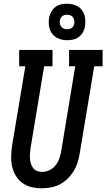

<svg xmlns="http://www.w3.org/2000/svg" viewBox="-20 -1003 571 1031"><path d="M204 8Q176 8 148.5 1.5Q121 -5 99.5 -21Q78 -37 64.5 -60Q51 -83 45 -109.5Q39 -136 40 -164.5Q41 -193 45 -222L116 -647H83V-735H262V-647H217L144 -207Q142 -193 141 -178.5Q140 -164 141 -150.5Q142 -137 146 -124Q150 -111 158 -100.5Q166 -90 179 -85Q192 -80 206 -80Q226 -80 246 -89.5Q266 -99 279 -116Q292 -133 299 -153Q306 -173 309 -193L384 -647H351V-735H531V-647H486L408 -179Q404 -154 396.5 -130Q389 -106 375.5 -84Q362 -62 343 -43.5Q324 -25 301 -13Q278 -1 253 3.5Q228 8 204 8ZM340 -787Q317 -787 295.5 -795.5Q274 -804 260.5 -821.5Q247 -839 243.5 -862Q240 -885 244 -909Q247 -925 255.5 -940Q264 -955 277.5 -965.5Q291 -976 307.5 -979.5Q324 -983 340 -983Q364 -983 385.5 -974.5Q407 -966 420 -948.5Q433 -931 436.5 -908Q440 -885 436 -861Q434 -845 425.5 -830Q417 -815 403 -804.5Q389 -794 372.5 -790.5Q356 -787 340 -787ZM340 -846Q347 -846 353.5 -847.5Q360 -849 365.5 -853Q371 -857 374 -863Q377 -869 379 -876Q380 -885 378.5 -894Q377 -903 372 -910Q367 -917 358.5 -920.5Q350 -924 340 -924Q334 -924 327.5 -922.5Q321 -921 315.5 -917Q310 -913 306.5 -907Q303 -901 302 -894Q300 -885 301.5 -876Q303 -867 308.5 -860Q314 -853 322.5 -849.5Q331 -846 340 -846Z"/></svg>

Font: Iosevka Slab Semibold
Style: Italic
Weight: 600
Italic angle: -9°
Monospace: yes
Designer: Belleve Invis
Foundry: Belleve Invis
Version: Version 11.1.1; ttfautohint (v1.8.3)